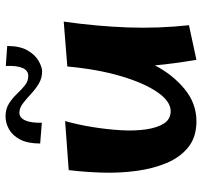

<svg xmlns="http://www.w3.org/2000/svg" viewBox="-38 -677 729 693"><g transform="rotate(-90 326.5 -330.5)"><path d="M235 14Q178 14 141.5 -15.5Q105 -45 84.5 -94Q64 -143 56 -203.5Q48 -264 50 -327Q52 -390 59 -447L236 -460Q223 -414 214.5 -361.5Q206 -309 203 -259Q200 -209 206 -168Q212 -127 227.5 -103Q243 -79 272 -79Q307 -79 340 -126.5Q373 -174 398 -258Q423 -342 433 -452L595 -465Q578 -345 574 -234Q570 -123 582 -13L457 14Q443 -70 437 -136Q404 -72 352 -29Q300 14 235 14ZM230 -544 155 -550Q155 -595 169.5 -622.5Q184 -650 206.5 -662.5Q229 -675 253 -675Q280 -675 299.5 -662.5Q319 -650 334.5 -633.5Q350 -617 365 -605Q380 -593 399 -593Q438 -593 435 -674L507 -669Q507 -623 491 -595.5Q475 -568 453 -555.5Q431 -543 415 -543Q391 -543 371 -555Q351 -567 333.5 -583.5Q316 -600 299.5 -612.5Q283 -625 266 -625Q248 -625 238.5 -604Q229 -583 230 -544Z"/></g></svg>

Font: Marhey SemiBold
Style: Regular
Weight: 600
Designer: Nur Syamsi & Bustanul Arifin
Foundry: Namelatype
Version: Version 1.000; ttfautohint (v1.8.4.7-5d5b)